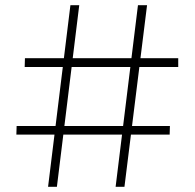

<svg xmlns="http://www.w3.org/2000/svg" viewBox="-20 -719 751 739"><path d="M44 -234H634L633 -201H43ZM76 -495H666V-461H75ZM251 -699H285L199 0H165ZM511 -699H546L459 0H425Z"/></svg>

Font: Alexandria ExtraLight
Style: Regular
Weight: 250
Designer: Mohamed Gaber
Foundry: Kief Type Foundry
Version: Version 5.100